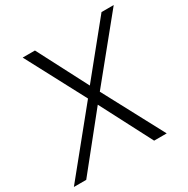

<svg xmlns="http://www.w3.org/2000/svg" viewBox="-199 -898 1022 1046"><g transform="rotate(-30 312.0 -375.0)"><path d="M475.1 0 307.1 -323.2 47.9 0H-29.8L277.8 -378.9L81.1 -750H158.2L321.8 -435.1L577.1 -750H653.8L352.1 -378.9L554.2 0Z"/></g></svg>

Font: Oakes Grotesk
Style: Light Italic
Weight: 300
Designer: Samuel Oakes
Foundry: Samuel Oakes
Version: Version 1.0 | wf-rip DC20170320